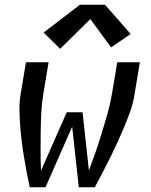

<svg xmlns="http://www.w3.org/2000/svg" viewBox="-20 -794 640 814"><path d="M106 0Q99 -32 93 -64.5Q87 -97 81.5 -129.5Q76 -162 72 -195Q68 -228 65.5 -261.5Q63 -295 62.5 -329Q62 -363 68 -398L90 -530H186L164 -398Q157 -356 155 -315Q153 -274 152.5 -233Q152 -192 152 -151.5Q152 -111 154 -71L263 -318H330L357 -71Q372 -111 386 -151.5Q400 -192 412.5 -233Q425 -274 436.5 -315Q448 -356 455 -398L477 -530H573L551 -398Q546 -363 534.5 -329Q523 -295 509 -261.5Q495 -228 480 -195Q465 -162 449 -129.5Q433 -97 416 -64.5Q399 -32 382 0H314L286 -257L173 0ZM235 -587 165 -656 319 -774H425L534 -650L451 -593L363 -713Z"/></svg>

Font: Iosevka Curly Medium Extended
Style: Italic
Weight: 500
Width: 7
Italic angle: -9°
Monospace: yes
Designer: Belleve Invis
Foundry: Belleve Invis
Version: Version 11.1.0; ttfautohint (v1.8.3)